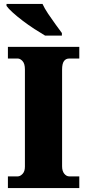

<svg xmlns="http://www.w3.org/2000/svg" viewBox="-20 -951 440 971"><path d="M20 0V-59H70Q82 -59 94 -71.5Q106 -84 106 -108V-600Q106 -629 94 -642Q82 -655 70 -655H20V-714H381V-655H330Q313 -655 303.5 -642Q294 -629 294 -599V-110Q294 -86 305 -72.5Q316 -59 330 -59H381V0ZM208 -771Q184 -785 154 -804.5Q124 -824 95 -846Q66 -868 44 -888Q22 -908 13 -921V-931H195Q205 -909 223 -882Q241 -855 260 -829Q279 -803 293 -784V-771Z"/></svg>

Font: Noto Serif Myanmar SemiCondensed Black
Style: Regular
Weight: 900
Width: 4
Designer: Ben Mitchell and the Monotype Design Team
Foundry: Monotype Imaging Inc.
Version: Version 2.106; ttfautohint (v1.8.4.7-5d5b)